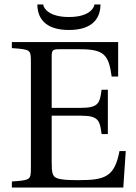

<svg xmlns="http://www.w3.org/2000/svg" viewBox="-20 -838 609 858"><path d="M147 -818C147 -765 174 -704 288 -704C402 -704 429 -765 429 -818H402C400 -800 376 -762 288 -762C200 -762 175 -800 173 -818ZM33 0H531L542 -163H514C492 -48 450 -33 332 -33C288 -33 254 -34 234 -42C214 -50 211 -67 211 -113V-321H342C422 -321 426 -298 434 -239H462V-437H434C426 -379 422 -356 342 -356H211V-584C211 -614 215 -618 245 -618H337C444 -618 466 -594 479 -496H508V-650H33V-623C116 -617 118 -616 118 -563V-87C118 -34 116 -33 33 -27Z"/></svg>

Font: erewhon
Style: Regular
Weight: 400
Version: Version 1.0.0